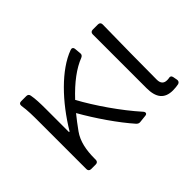

<svg xmlns="http://www.w3.org/2000/svg" viewBox="-91 -681 906 906"><g transform="rotate(-45 361.5 -228.0)"><path d="M466.8 -17.6C397.5 -94.7 325.2 -200.2 279.3 -284.2C335.9 -344.7 389.6 -384.8 440.4 -404.3C449.2 -408.2 453.1 -414.1 452.1 -422.9L449.2 -454.1C448.2 -465.8 440.4 -469.7 430.7 -465.8C334 -430.7 229.5 -321.3 155.3 -197.3H151.4V-353.5C151.4 -386.7 150.4 -421.9 145.5 -446.3C143.6 -456.1 137.7 -460 128.9 -460H94.7C84 -460 79.1 -454.1 80.1 -443.4C85.9 -408.2 85.9 -369.1 85.9 -336.9V-15.6C85.9 -5.9 91.8 0 101.6 0H132.8C142.6 0 148.4 -5.9 148.4 -15.6V-23.4C148.4 -81.1 158.2 -129.9 185.5 -168C203.1 -192.4 220.7 -215.8 238.3 -237.3C284.2 -156.2 348.6 -62.5 403.3 -1C409.2 4.9 415 7.8 422.9 6.8L460 2.9C472.7 2 475.6 -7.8 466.8 -17.6Z M556.6 -85C556.6 -22.5 581.1 10.7 637.7 10.7C653.3 10.7 665 8.8 675.8 6.8C684.6 3.9 688.5 -3.9 686.5 -12.7L682.6 -33.2C680.7 -43 673.8 -46.9 664.1 -43.9C659.2 -43 655.3 -43 651.4 -43C630.9 -43 619.1 -54.7 619.1 -79.1C619.1 -192.4 621.1 -321.3 623 -444.3C623 -454.1 617.2 -460 607.4 -460H572.3C562.5 -460 556.6 -454.1 556.6 -444.3Z"/></g></svg>

Font: Ed Sans Neue Light
Style: Regular
Weight: 300
Designer: Stephen Hutchings
Version: Version 1.004;PS 001.004;hotconv 1.0.88;makeotf.lib2.5.64775